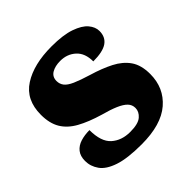

<svg xmlns="http://www.w3.org/2000/svg" viewBox="-153 -674 808 808"><g transform="rotate(-45 251.0 -270.0)"><path d="M243 10Q159 10 111.5 -6Q64 -22 44.5 -49.5Q25 -77 25 -109Q25 -138 39 -155.5Q53 -173 77 -180.5Q101 -188 130 -188Q130 -119 162.5 -90Q195 -61 246 -61Q294 -61 313.5 -78Q333 -95 333 -117Q333 -136 320 -149.5Q307 -163 280.5 -174.5Q254 -186 213 -197Q152 -215 111.5 -237.5Q71 -260 51 -293.5Q31 -327 31 -378Q31 -467 95.5 -508.5Q160 -550 266 -550Q335 -550 376.5 -535.5Q418 -521 436.5 -499Q455 -477 455 -453Q455 -417 429 -399Q403 -381 346 -381Q346 -430 318 -455.5Q290 -481 249 -481Q218 -481 198 -469Q178 -457 178 -432Q178 -414 188.5 -400.5Q199 -387 225 -375.5Q251 -364 297 -350Q351 -334 392 -313Q433 -292 455.5 -259.5Q478 -227 478 -174Q478 -92 419 -41Q360 10 243 10Z"/></g></svg>

Font: Noto Serif Tibetan Black
Style: Regular
Weight: 900
Version: Version 2.103